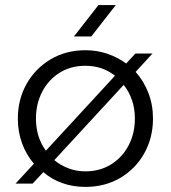

<svg xmlns="http://www.w3.org/2000/svg" viewBox="-20 -720 670 753"><path d="M270 -577 366 -700H434L338 -577ZM315 13Q266 13 224 -2Q182 -17 150 -45L108 0H41L113 -78Q83 -113 66.5 -158Q50 -203 50 -255Q50 -330 84 -390.5Q118 -451 178 -487Q238 -523 315 -523Q361 -523 401.5 -509Q442 -495 475 -471L511 -510H578L512 -438Q544 -402 562 -355.5Q580 -309 580 -255Q580 -180 546 -119Q512 -58 452 -22.5Q392 13 315 13ZM160 -129 431 -423Q382 -462 315 -462Q257 -462 213.5 -434.5Q170 -407 145.5 -360Q121 -313 121 -255Q121 -182 160 -129ZM315 -48Q372 -48 416 -75.5Q460 -103 484.5 -150Q509 -197 509 -255Q509 -294 497.5 -327.5Q486 -361 465 -387L193 -92Q217 -72 248 -60Q279 -48 315 -48Z"/></svg>

Font: MuseoModerno Light
Style: Regular
Weight: 300
Designer: Pablo Cosgaya, Héctor Gatti, Marcela Romero, and the Authors of The MuseoModerno Project.
Foundry: Omnibus-Type Team
Version: Version 1.001